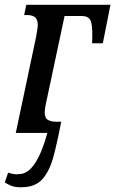

<svg xmlns="http://www.w3.org/2000/svg" viewBox="-35 -556 482 803"><path d="M59 227Q36 228 20 223.5Q4 219 -15 207L-1 166Q10 170 23 172Q36 174 47 172Q82 171 111.5 126.5Q141 82 163 0H31L116 -402Q118 -414 120.5 -428.5Q123 -443 123 -451Q123 -474 112 -483.5Q101 -493 78 -493H66L75 -536H427L395 -375H350L351 -399Q352 -454 343 -471.5Q334 -489 307 -489H235L155 -113Q154 -105 153 -98.5Q152 -92 152 -86Q152 -62 165.5 -54.5Q179 -47 198 -47H221Q205 38 188.5 99Q172 160 142.5 193Q113 226 59 227Z"/></svg>

Font: Noto Serif ExtraCondensed Medium
Style: Italic
Weight: 500
Width: 2
Italic angle: -12°
Designer: Monotype Design Team
Foundry: Monotype Imaging Inc.
Version: Version 2.013; ttfautohint (v1.8.4.7-5d5b)